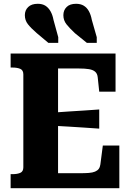

<svg xmlns="http://www.w3.org/2000/svg" viewBox="-20 -992 694 1012"><path d="M464 -887 490 -796V-766H438L375 -817Q346 -844 330 -864.5Q314 -885 314 -912Q314 -938 331 -955Q348 -972 381 -972Q405 -972 421.5 -962Q438 -952 448.5 -933Q459 -914 464 -887ZM262 -887 287 -796V-766H235L173 -818Q143 -844 127 -864.5Q111 -885 111 -912Q111 -938 128.5 -955Q146 -972 179 -972Q203 -972 219 -962Q235 -952 246 -933Q257 -914 262 -887ZM609 -225V0H36V-74H46Q71 -74 87 -81Q103 -88 103 -110V-600Q103 -622 87 -629Q71 -636 46 -636H36V-710H589V-509H503L495 -585Q493 -604 481.5 -614Q470 -624 449 -627.5Q428 -631 396 -631H286V-79H399Q428 -79 448 -80.5Q468 -82 481 -87.5Q494 -93 500.5 -102Q507 -111 509 -125L522 -225ZM265 -399Q305 -402 344.5 -404.5Q384 -407 423.5 -409.5Q463 -412 503 -415V-314Q463 -317 423.5 -319.5Q384 -322 344.5 -324.5Q305 -327 265 -329Z"/></svg>

Font: Roboto Serif SemiCondensed
Style: Bold
Weight: 700
Width: 4
Designer: Greg Gazdowicz
Foundry: Commercial Type
Version: Version 1.007